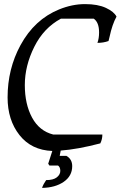

<svg xmlns="http://www.w3.org/2000/svg" viewBox="-20 -716 622 936"><path d="M185 200Q191 182 205 162Q240 162 257 148.5Q274 135 274 117Q274 99 263 91H221L215 82L235 20Q133 16 75 -57.5Q17 -131 17 -241Q17 -380 80 -496Q148 -621 268 -670Q332 -696 394.5 -696Q457 -696 496.5 -677.5Q536 -659 548 -635Q527 -597 514 -536L509 -516Q484 -507 455 -507Q463 -529 463 -558Q463 -607 437 -625H277Q193 -580 147 -487.5Q101 -395 101 -301.5Q101 -208 136.5 -142.5Q172 -77 240 -60H479Q479 -37 469 -17Q358 12 276 18L271 44H304Q332 60 332 94Q332 142 290.5 170.5Q249 199 185 200Z"/></svg>

Font: Kotta One
Style: Regular
Weight: 400
Designer: Ania Kruk
Foundry: Ania Kruk
Version: Version 1.001